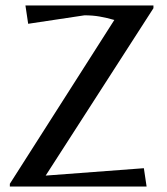

<svg xmlns="http://www.w3.org/2000/svg" viewBox="-20 -682 611 702"><path d="M16 0V-10L398 -609Q370 -617 344.5 -621.5Q319 -626 289 -626L83 -595L73 -662H541V-652L147 -40L506 -67L516 0Z"/></svg>

Font: Belleza
Style: Regular
Weight: 400
Designer: Eduardo Rodriguez Tunni
Foundry: Eduardo Rodriguez Tunni
Version: Version 1.003; ttfautohint (v1.8.4.7-5d5b)